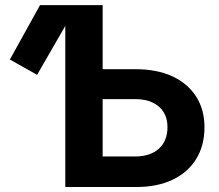

<svg xmlns="http://www.w3.org/2000/svg" viewBox="-20 -748 875 768"><path d="M128.4 -448.7 19.5 -509.8 140.1 -727.5H289.1ZM337.9 -471.2H522.5Q607.4 -471.2 668.9 -442.9Q730.5 -414.6 764.2 -362.3Q797.9 -310.1 797.9 -238.8Q797.9 -165.5 764.6 -111.8Q731.4 -58.1 670.4 -29.1Q609.4 0 525.4 0H241.2V-727.5H390.6V-122.1H520.5Q581.1 -122.1 615.5 -153.3Q649.9 -184.6 649.9 -239.7Q649.9 -274.9 634.3 -299.8Q618.7 -324.7 589.8 -338.1Q561 -351.6 520.5 -351.6H337.9Z"/></svg>

Font: Inter 18pt
Style: Bold
Weight: 700
Designer: Rasmus Andersson
Foundry: rsms
Version: Version 4.001;git-66647c0bb